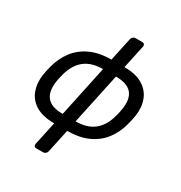

<svg xmlns="http://www.w3.org/2000/svg" viewBox="-205 -855 1122 1191"><g transform="rotate(30 356.5 -260.0)"><path d="M228.2 190Q218.1 190 213.3 183.6Q208.5 177.3 210.5 167.1L246.3 0Q163 0 113.4 -30.5Q63.8 -61 45.3 -112.6Q26.8 -164.1 35.8 -225.2Q38.1 -241.7 42.2 -260Q46.3 -278.3 50.9 -294.8Q68.4 -360.7 106.9 -411.5Q145.4 -462.2 207.6 -491.1Q269.7 -520 356.3 -520L392.1 -687.1Q394.1 -697.3 402.1 -703.6Q410.1 -710 420.2 -710H467.6Q477.8 -710 482.6 -703.6Q487.4 -697.3 485.4 -687.1L449.6 -520Q531.9 -520 581.5 -489.5Q631.1 -459 650.2 -407.8Q669.3 -356.7 660.1 -294.8Q657.7 -278.3 653.7 -260Q649.6 -241.7 645 -225.2Q628.4 -160.1 589.9 -108.9Q551.4 -57.8 489.3 -28.9Q427.3 0 339.6 0L303.7 167.1Q301.7 177.3 293.8 183.6Q285.8 190 275.6 190ZM262.8 -77.1 340.6 -442.9Q258.9 -442.9 209.9 -403.7Q160.9 -364.6 140.5 -287.9Q136.5 -273.3 133.7 -259.8Q130.9 -246.3 128.1 -232.1Q116.8 -155.5 149.2 -116.3Q181.5 -77.1 262.8 -77.1ZM355.3 -77.1Q437.2 -77.1 486.3 -116.5Q535.4 -155.9 555.4 -232.1Q560 -246.3 562.5 -259.8Q564.9 -273.3 567.7 -287.9Q580.4 -364.9 547.4 -403.9Q514.4 -442.9 433.1 -442.9Z"/></g></svg>

Font: Rubik Light
Style: Italic
Weight: 300
Italic angle: -12°
Designer: Hubert and Fischer
Foundry: Hubert and Fischer
Version: Version 2.300;gftools[0.9.30]